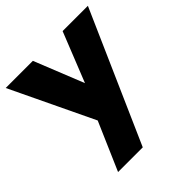

<svg xmlns="http://www.w3.org/2000/svg" viewBox="-197 -590 940 940"><g transform="rotate(-45 272.5 -120.0)"><path d="M557 -460H382L234 -89L325 -88L176 -460H-12L194 -29L86 220H257Z"/></g></svg>

Font: Jost ExtraBold
Style: Regular
Weight: 800
Version: Version 3.710